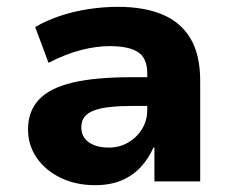

<svg xmlns="http://www.w3.org/2000/svg" viewBox="-20 -531 683 562"><path d="M258 11Q202 11 157.5 -10.5Q113 -32 87.5 -69Q62 -106 62 -152Q62 -205 93.5 -239Q125 -273 191.5 -289Q258 -305 365 -305H431V-221H372Q333 -221 304 -218Q275 -215 256 -208Q237 -201 227.5 -189Q218 -177 218 -159Q218 -130 240 -114.5Q262 -99 299 -99Q329 -99 354.5 -113.5Q380 -128 395.5 -153Q411 -178 411 -209V-316Q411 -361 384 -378.5Q357 -396 301 -396Q262 -396 217 -384.5Q172 -373 122 -347L83 -452Q118 -472 157.5 -485Q197 -498 240 -504.5Q283 -511 326 -511Q402 -511 455.5 -488.5Q509 -466 537.5 -418.5Q566 -371 566 -294V0H432V-99H429Q415 -67 392 -42Q369 -17 336 -3Q303 11 258 11Z"/></svg>

Font: Nunito Sans 8pt ExtraBold
Style: Regular
Weight: 800
Version: Version 3.101;gftools[0.9.27]